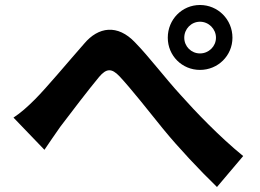

<svg xmlns="http://www.w3.org/2000/svg" viewBox="-20 -745 1040 769"><path d="M718 -594C718 -629 746 -658 781 -658C816 -658 845 -629 845 -594C845 -559 816 -531 781 -531C746 -531 718 -559 718 -594ZM652 -594C652 -522 709 -465 781 -465C853 -465 911 -522 911 -594C911 -667 853 -725 781 -725C709 -725 652 -667 652 -594ZM34 -274 158 -145C175 -171 200 -206 222 -238C262 -291 337 -389 377 -437C406 -471 427 -473 459 -439C504 -391 575 -301 633 -229C696 -152 779 -64 849 4L954 -120C858 -198 760 -301 704 -364C644 -429 576 -519 521 -575C451 -649 374 -638 317 -570C251 -495 167 -394 120 -347C90 -317 63 -293 34 -274Z"/></svg>

Font: Noto Sans Japanese Bold
Style: Bold
Weight: 700
Designer: Ryoko NISHIZUKA (kana & ideographs); Paul D. Hunt (Latin, Greek & Cyrillic); Wenlong ZHANG (bopomofo); Sandoll Communica
Foundry: Adobe Systems Incorporated
Version: Version 1.000;PS 1;hotconv 1.0.78;makeotf.lib2.5.61930